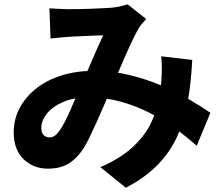

<svg xmlns="http://www.w3.org/2000/svg" viewBox="-20 -802 1040 897"><path d="M211 -763Q231 -762 256 -760.5Q281 -759 296 -759Q319 -759 346.5 -759.5Q374 -760 403 -761Q432 -762 458 -763.5Q484 -765 502 -766Q522 -768 542 -772.5Q562 -777 576 -782L663 -713Q652 -701 643 -690.5Q634 -680 628 -670Q611 -641 588.5 -592Q566 -543 542 -486.5Q518 -430 495 -378Q480 -343 464 -305.5Q448 -268 431.5 -231.5Q415 -195 399.5 -163Q384 -131 369 -107Q338 -60 299 -37Q260 -14 204 -14Q136 -14 90 -58.5Q44 -103 44 -183Q44 -244 71.5 -296.5Q99 -349 149 -388.5Q199 -428 267.5 -449.5Q336 -471 417 -471Q505 -471 587 -451Q669 -431 739.5 -400Q810 -369 867 -335.5Q924 -302 963 -275L899 -121Q852 -163 796.5 -203Q741 -243 677.5 -275.5Q614 -308 542.5 -327.5Q471 -347 394 -347Q325 -347 275 -325.5Q225 -304 199 -271Q173 -238 173 -205Q173 -182 184 -171Q195 -160 211 -160Q225 -160 236 -168Q247 -176 260 -194Q272 -212 284 -235.5Q296 -259 308.5 -287Q321 -315 333.5 -345Q346 -375 360 -404Q377 -443 395 -485.5Q413 -528 430.5 -567.5Q448 -607 462 -637Q447 -637 426.5 -636Q406 -635 383 -634Q360 -633 338.5 -632Q317 -631 300 -630Q285 -629 260.5 -626.5Q236 -624 216 -622ZM878 -522Q873 -416 857 -327Q841 -238 808 -165Q775 -92 716.5 -32Q658 28 568 75L449 -21Q543 -62 599 -114Q655 -166 683 -222.5Q711 -279 721 -331.5Q731 -384 734 -424Q736 -456 736 -485.5Q736 -515 733 -539Z"/></svg>

Font: Noto Sans SC ExtraBold
Style: Regular
Weight: 800
Designer: Ryoko NISHIZUKA 西塚涼子 (kana, bopomofo & ideographs); Paul D. Hunt (Latin, Greek & Cyrillic); Sandoll Communications 산돌커뮤니
Foundry: Adobe
Version: Version 2.004-H2;hotconv 1.0.118;makeotfexe 2.5.65603